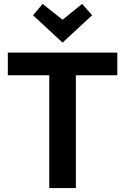

<svg xmlns="http://www.w3.org/2000/svg" viewBox="-20 -962 640 982"><path d="M232 0V-577H20V-693H580V-577H368V0ZM300 -744 149 -884 198 -942 300 -861 400 -942 451 -884Z"/></svg>

Font: Ubuntu Sans
Style: Bold
Weight: 700
Designer: Dalton Maag Ltd
Foundry: Dalton Maag Ltd
Version: Version 1.006; ttfautohint (v1.8.4.7-5d5b)